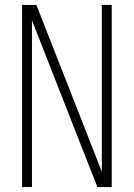

<svg xmlns="http://www.w3.org/2000/svg" viewBox="-20 -755 540 775"><path d="M69 0V-735H127L391 -62V-735H431V0H373L109 -673V0Z"/></svg>

Font: Iosevka SS18 Extralight
Style: Regular
Weight: 200
Monospace: yes
Designer: Belleve Invis
Foundry: Belleve Invis
Version: Version 25.1.1; ttfautohint (v1.8.4)